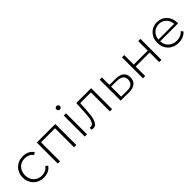

<svg xmlns="http://www.w3.org/2000/svg" viewBox="291 -2055 3381 3381"><g transform="rotate(-45 1982.0 -364.0)"><path d="M319 4Q261 4 212.5 -15.5Q164 -35 128.5 -70.5Q93 -106 73 -155Q53 -204 53 -262Q53 -321 73 -369.5Q93 -418 128.5 -453Q164 -488 212.5 -507.5Q261 -527 319 -527Q383 -527 435.5 -502.5Q488 -478 520 -429L478 -399Q450 -439 408.5 -458Q367 -477 319 -477Q274 -477 235.5 -461.5Q197 -446 169.5 -418Q142 -390 126 -350Q110 -310 110 -262Q110 -213 126 -173.5Q142 -134 169.5 -105.5Q197 -77 235.5 -61.5Q274 -46 319 -46Q367 -46 408.5 -64.5Q450 -83 478 -124L520 -94Q488 -45 435.5 -20.5Q383 4 319 4Z M721 0H665V-523H1126V0H1070V-473H721Z M1337 0V-523H1393V0ZM1365 -647Q1346 -647 1333.5 -659.5Q1321 -672 1321 -690Q1321 -708 1333.5 -720.5Q1346 -733 1365 -733Q1384 -733 1396.5 -720.5Q1409 -708 1409 -691Q1409 -672 1396.5 -659.5Q1384 -647 1365 -647Z M1509 -50Q1515 -48 1521.5 -47Q1528 -46 1533 -46Q1566 -46 1586 -71.5Q1606 -97 1616.5 -138Q1627 -179 1631.5 -232.5Q1636 -286 1639 -341L1648 -523H2019V0H1963V-473H1697L1690 -336Q1686 -267 1679 -205.5Q1672 -144 1657 -97Q1642 -50 1616.5 -22.5Q1591 5 1549 5Q1528 5 1504 -2Z M2287 -44 2430 -42Q2508 -41 2548 -73.5Q2588 -106 2588 -169Q2588 -232 2548.5 -261Q2509 -290 2430 -292L2287 -293ZM2287 -336 2445 -335Q2543 -333 2594 -291.5Q2645 -250 2645 -169Q2645 -85 2590.5 -41Q2536 3 2433 2L2231 0V-523H2287Z M2787 0V-523H2843V-286H3191V-523H3247V0H3191V-238H2843V0Z M3855 -290Q3852 -331 3836 -366Q3820 -401 3794 -426Q3768 -451 3733.5 -465Q3699 -479 3658 -479Q3618 -479 3583.5 -465Q3549 -451 3523 -426Q3497 -401 3481 -366Q3465 -331 3462 -290ZM3677 4Q3617 4 3567.5 -15.5Q3518 -35 3482 -70.5Q3446 -106 3426 -155Q3406 -204 3406 -262Q3406 -320 3425 -368.5Q3444 -417 3478 -452.5Q3512 -488 3558 -507.5Q3604 -527 3658 -527Q3712 -527 3758 -507.5Q3804 -488 3837.5 -453.5Q3871 -419 3890 -370.5Q3909 -322 3909 -263Q3909 -259 3908.5 -255Q3908 -251 3908 -247H3461Q3463 -202 3480 -165Q3497 -128 3526 -101.5Q3555 -75 3593.5 -60.5Q3632 -46 3678 -46Q3728 -46 3771 -63.5Q3814 -81 3844 -118L3876 -81Q3841 -39 3789.5 -17.5Q3738 4 3677 4Z"/></g></svg>

Font: Montserrat-Alt1 Light
Style: Regular
Weight: 300
Designer: Differentunic
Foundry: Differentunic
Version: Version 7.222